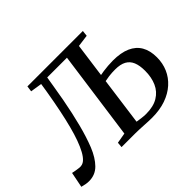

<svg xmlns="http://www.w3.org/2000/svg" viewBox="-176 -1019 1303 1303"><g transform="rotate(-45 476.0 -367.5)"><path d="M34 8Q19 8 5 5.5Q-9 3 -30.5 -2.5L-8.5 -113.5Q7.5 -110 22.8 -107.5Q38 -105 51 -103.5Q80 -100.5 100.5 -118Q121 -135.5 138.5 -168Q156 -200 171.8 -243.5Q187.5 -287 202.2 -343.2Q217 -399.5 231.2 -469Q245.5 -538.5 259.5 -622L270 -688.5L187 -701.5L192.5 -743H724.5L720 -701.5L634 -690L600.5 -444.5Q612.5 -447 633 -450Q653.5 -453 678.2 -455Q703 -457 726 -457Q802.5 -457 853 -434.8Q903.5 -412.5 928.8 -369Q954 -325.5 954 -261.5Q954 -204.5 933 -156Q912 -107.5 871.2 -71Q830.5 -34.5 772.5 -14.2Q714.5 6 640.5 6Q626.5 6 606.2 5.2Q586 4.5 563.5 3Q541 1.5 520.2 0.8Q499.5 0 484.5 0H353L356.5 -38.5L431.5 -51.5L520 -691H330.5L318.5 -618Q309.5 -560.5 299.2 -505.8Q289 -451 278 -400.8Q267 -350.5 255.2 -305Q243.5 -259.5 230.5 -219.2Q217.5 -179 204 -145Q175.5 -75 134.8 -33.5Q94 8 34 8ZM630.5 -41Q700.5 -41 745.2 -68Q790 -95 811.2 -142.8Q832.5 -190.5 832.5 -253.5Q832.5 -304 818.8 -337.2Q805 -370.5 774.8 -387Q744.5 -403.5 694.5 -403.5Q661.5 -403.5 633.8 -399.8Q606 -396 593.5 -393L547 -50Q562 -47.5 585.8 -44.2Q609.5 -41 630.5 -41Z"/></g></svg>

Font: Merriweather 36pt Medium
Style: Italic
Weight: 500
Italic angle: -7.8°
Version: Version 2.101